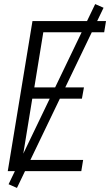

<svg xmlns="http://www.w3.org/2000/svg" viewBox="-20 -838 540 940"><path d="M18 0 139 -735H499L490 -680H192L148 -410H391L381 -355H138L89 -55H387L378 0ZM63 82 22 64 446 -818 487 -800Z"/></svg>

Font: Iosevka SS18 Light
Style: Italic
Weight: 300
Italic angle: -9°
Monospace: yes
Designer: Belleve Invis
Foundry: Belleve Invis
Version: Version 25.1.1; ttfautohint (v1.8.4)